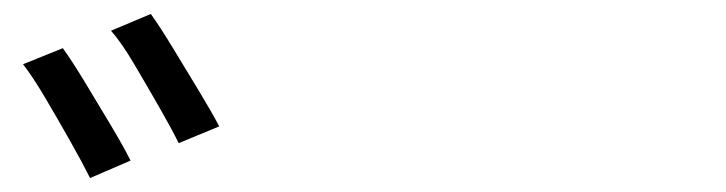

<svg xmlns="http://www.w3.org/2000/svg" viewBox="-20 -860 1040 275"><path d="M70 -791Q83 -773 101.5 -742.5Q120 -712 138.5 -681Q157 -650 167 -630L109 -605Q98 -627 80.5 -658Q63 -689 45 -719.5Q27 -750 13 -768ZM196 -840Q209 -822 227.5 -791.5Q246 -761 264.5 -730.5Q283 -700 294 -679L236 -655Q225 -677 207.5 -707.5Q190 -738 172 -768.5Q154 -799 139 -816Z"/></svg>

Font: Farlight84_Sys_V01
Style: Regular
Weight: 400
Designer: Ryoko NISHIZUKA  (kana, bopomofo & ideographs); Paul D. Hunt (Latin, Greek & Cyrillic); Sandoll Communications , Soo-you
Foundry: Adobe
Version: Version 2.004;October 29, 2024;FontCreator 14.0.0.2814 64-bi